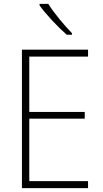

<svg xmlns="http://www.w3.org/2000/svg" viewBox="-20 -970 530 990"><path d="M229 -950H184V-942C216 -897 278 -831 324 -791H351V-799C311 -840 258 -903 229 -950ZM434 0V-36H131V-358H417V-393H131V-678H434V-714H93V0Z"/></svg>

Font: Noto Sans Gurmukhi UI SemiCondensed ExtraLight
Style: Regular
Weight: 200
Width: 4
Designer: Jelle Bosma - Monotype Design Team
Foundry: Monotype Imaging Inc.
Version: Version 2.004